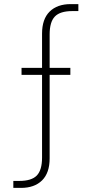

<svg xmlns="http://www.w3.org/2000/svg" viewBox="-20 -749 447 936"><path d="M45 133H74Q134 133 159.5 106.5Q185 80 185 19V-585Q185 -656 222 -692.5Q259 -729 325 -729H362V-695H333Q273 -695 247.5 -668.5Q222 -642 222 -581V23Q222 94 185 130.5Q148 167 82 167H45ZM85 -418H323V-384H85Z"/></svg>

Font: Mona Sans VF XLt
Style: Regular
Weight: 200
Designer: Deni Anggara
Foundry: GitHub
Version: Version 2.000;Glyphs 3.2.3 (3260)